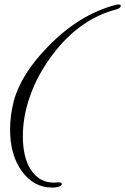

<svg xmlns="http://www.w3.org/2000/svg" viewBox="-20 -777 559 857"><path d="M211 60Q131 60 78 -12Q25 -85 25 -198Q25 -261 41 -324Q73 -446 197 -572Q335 -713 496 -755Q500 -756 503.5 -756.5Q507 -757 509 -757Q519 -757 519 -751Q519 -740 496 -734Q345 -694 231 -554Q189 -502 158.5 -447Q128 -392 109 -333Q82 -251 82 -169Q82 -77 116 -22Q154 38 219 38Q224 38 228.5 38Q233 38 237 37H243Q256 37 256 44Q256 56 230 59Q226 60 221 60Q216 60 211 60Z"/></svg>

Font: Carattere
Style: Regular
Weight: 400
Designer: Robert E. Leuschke
Foundry: Robert E. Leuschke
Version: Version 1.010; ttfautohint (v1.8.3)